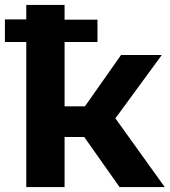

<svg xmlns="http://www.w3.org/2000/svg" viewBox="-33 -762 693 782"><path d="M310 -204H230V0H74V-591H-13V-683H74V-742H230V-682H364V-591H230V-329H313L460 -538H626L437 -280L638 0H454Z"/></svg>

Font: Montserrat-Bold
Style: Bold
Weight: 700
Version: Version 7.200